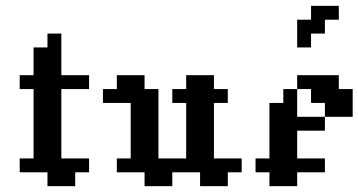

<svg xmlns="http://www.w3.org/2000/svg" viewBox="-20 -639 1230 659"><path d="M47.6 -95.2H95.2V-47.6H47.6ZM95.2 -95.2H142.9V-47.6H95.2ZM142.9 -95.2H190.5V-47.6H142.9ZM190.5 -95.2H238.1V-47.6H190.5ZM238.1 -95.2H285.7V-47.6H238.1ZM142.9 -47.6H190.5V0H142.9ZM190.5 -47.6H238.1V0H190.5ZM95.2 -142.9H142.9V-95.2H95.2ZM142.9 -142.9H190.5V-95.2H142.9ZM142.9 -190.5H190.5V-142.9H142.9ZM142.9 -238.1H190.5V-190.5H142.9ZM95.2 -238.1H142.9V-190.5H95.2ZM95.2 -190.5H142.9V-142.9H95.2ZM95.2 -285.7H142.9V-238.1H95.2ZM142.9 -285.7H190.5V-238.1H142.9ZM142.9 -333.3H190.5V-285.7H142.9ZM142.9 -381H190.5V-333.3H142.9ZM95.2 -333.3H142.9V-285.7H95.2ZM95.2 -381H142.9V-333.3H95.2ZM47.6 -381H95.2V-333.3H47.6ZM190.5 -381H238.1V-333.3H190.5ZM95.2 -428.6H142.9V-381H95.2ZM142.9 -428.6H190.5V-381H142.9ZM142.9 -476.2H190.5V-428.6H142.9ZM95.2 -476.2H142.9V-428.6H95.2ZM142.9 -523.8H190.5V-476.2H142.9ZM238.1 -381H285.7V-333.3H238.1Z M333.3 -333.3H381V-285.7H333.3ZM381 -333.3H428.6V-285.7H381ZM428.6 -333.3H476.2V-285.7H428.6ZM476.2 -333.3H523.8V-285.7H476.2ZM381 -381H428.6V-333.3H381ZM428.6 -381H476.2V-333.3H428.6ZM571.4 -333.3H619V-285.7H571.4ZM619 -333.3H666.7V-285.7H619ZM666.7 -333.3H714.3V-285.7H666.7ZM714.3 -333.3H761.9V-285.7H714.3ZM619 -381H666.7V-333.3H619ZM666.7 -381H714.3V-333.3H666.7ZM476.2 -285.7H523.8V-238.1H476.2ZM428.6 -285.7H476.2V-238.1H428.6ZM428.6 -238.1H476.2V-190.5H428.6ZM428.6 -190.5H476.2V-142.9H428.6ZM476.2 -190.5H523.8V-142.9H476.2ZM476.2 -142.9H523.8V-95.2H476.2ZM476.2 -238.1H523.8V-190.5H476.2ZM428.6 -142.9H476.2V-95.2H428.6ZM619 -285.7H666.7V-238.1H619ZM666.7 -285.7H714.3V-238.1H666.7ZM666.7 -238.1H714.3V-190.5H666.7ZM666.7 -190.5H714.3V-142.9H666.7ZM666.7 -142.9H714.3V-95.2H666.7ZM619 -190.5H666.7V-142.9H619ZM619 -238.1H666.7V-190.5H619ZM619 -142.9H666.7V-95.2H619ZM381 -95.2H428.6V-47.6H381ZM428.6 -95.2H476.2V-47.6H428.6ZM476.2 -95.2H523.8V-47.6H476.2ZM523.8 -95.2H571.4V-47.6H523.8ZM571.4 -95.2H619V-47.6H571.4ZM619 -95.2H666.7V-47.6H619ZM666.7 -95.2H714.3V-47.6H666.7ZM714.3 -95.2H761.9V-47.6H714.3ZM476.2 -47.6H523.8V0H476.2ZM523.8 -47.6H571.4V0H523.8ZM761.9 -95.2H809.5V-47.6H761.9ZM714.3 -47.6H761.9V0H714.3ZM666.7 -47.6H714.3V0H666.7Z M904.8 -95.2H952.4V-47.6H904.8ZM857.1 -95.2H904.8V-47.6H857.1ZM952.4 -95.2H1000V-47.6H952.4ZM904.8 -47.6H952.4V0H904.8ZM952.4 -47.6H1000V0H952.4ZM904.8 -190.5H952.4V-142.9H904.8ZM952.4 -190.5H1000V-142.9H952.4ZM952.4 -238.1H1000V-190.5H952.4ZM952.4 -285.7H1000V-238.1H952.4ZM904.8 -285.7H952.4V-238.1H904.8ZM904.8 -238.1H952.4V-190.5H904.8ZM952.4 -333.3H1000V-285.7H952.4ZM1000 -381H1047.6V-333.3H1000ZM1095.2 -381H1142.9V-333.3H1095.2ZM1047.6 -381H1095.2V-333.3H1047.6ZM1095.2 -333.3H1142.9V-285.7H1095.2ZM1000 -95.2H1047.6V-47.6H1000ZM1047.6 -333.3H1095.2V-285.7H1047.6ZM1142.9 -333.3H1190.5V-285.7H1142.9ZM1142.9 -285.7H1190.5V-238.1H1142.9ZM1095.2 -285.7H1142.9V-238.1H1095.2ZM1047.6 -238.1H1095.2V-190.5H1047.6ZM1000 -238.1H1047.6V-190.5H1000ZM904.8 -142.9H952.4V-95.2H904.8ZM952.4 -142.9H1000V-95.2H952.4ZM1047.6 -95.2H1095.2V-47.6H1047.6ZM1000 -523.8H1047.6V-476.2H1000ZM1047.6 -571.4H1095.2V-523.8H1047.6ZM1000 -571.4H1047.6V-523.8H1000ZM1047.6 -619H1095.2V-571.4H1047.6ZM1095.2 -619H1142.9V-571.4H1095.2Z"/></svg>

Font: Jacquard 12
Style: Regular
Weight: 400
Designer: Sarah Cadigan-Fried
Version: Version 1.000; ttfautohint (v1.8.4.7-5d5b)